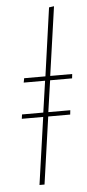

<svg xmlns="http://www.w3.org/2000/svg" viewBox="-53 -767 362 799"><g transform="rotate(-5 127.5 -368.0)"><path d="M252.9 -430.2H161.1L142.1 -298.8H233.9L231.9 -280.8H140.1L100.1 0H79.1L119.1 -280.8H29.8L32.2 -298.8H121.1L140.1 -430.2H50.8L54.2 -448.2H143.1L183.1 -732.9L204.1 -735.8L163.1 -448.2H254.9Z"/></g></svg>

Font: Fira Sans Compressed Thin
Style: Italic
Weight: 100
Width: 3
Italic angle: -8°
Designer: Carrois Corporate & Edenspiekermann AG
Foundry: Carrois Corporate GbR & Edenspiekermann AG
Version: Version 4.203;PS 004.203;hotconv 1.0.88;makeotf.lib2.5.64775